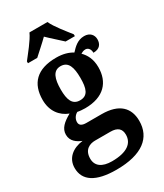

<svg xmlns="http://www.w3.org/2000/svg" viewBox="-243 -857 1009 1184"><g transform="rotate(-30 261.5 -265.0)"><path d="M75 -619V-606H141C167 -630 213 -670 242 -699C270 -671 319 -629 343 -606H409V-619C380 -657 326 -721 306 -766H178C158 -721 104 -657 75 -619ZM220 236C405 236 492 163 492 45C492 -48 436 -107 311 -107H203C172 -107 155 -117 155 -140C155 -165 172 -186 189 -194C200 -191 228 -189 242 -189C377 -189 439 -263 439 -368C439 -427 417 -465 390 -492C399 -497 409 -503 424 -503C441 -503 457 -488 457 -460C504 -460 520 -488 520 -520C520 -551 499 -578 458 -578C411 -578 382 -548 356 -520C327 -538 290 -549 242 -549C104 -549 40 -481 40 -364C40 -284 83 -231 142 -209C90 -180 57 -151 57 -107C57 -60 93 -37 127 -23C54 -14 1 28 1 98C1 187 73 236 220 236ZM240 -247C185 -247 169 -292 169 -364C169 -439 185 -490 239 -490C295 -490 310 -441 310 -365C310 -291 296 -247 240 -247ZM222 177C152 177 113 148 113 96C113 31 158 14 195 14H304C354 14 378 35 378 77C378 138 330 177 222 177Z"/></g></svg>

Font: Noto Serif SemiCondensed
Style: Bold
Weight: 700
Width: 4
Designer: Monotype Design Team
Foundry: Monotype Imaging Inc.
Version: Version 2.015